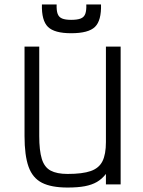

<svg xmlns="http://www.w3.org/2000/svg" viewBox="-20 -827 640 861"><path d="M283 14Q210 14 168 -7.5Q126 -29 108 -79.5Q90 -130 90 -217V-618H156V-217Q156 -152 167.5 -114.5Q179 -77 207 -62Q235 -47 283 -47Q350 -47 387 -60Q424 -73 439.5 -104Q455 -135 455 -190V-618H521V0H455V-47Q437 -24 414.5 -11Q392 2 360.5 8Q329 14 283 14ZM299 -678Q224 -678 195 -706.5Q166 -735 168 -807H234Q233 -780 238.5 -765Q244 -750 258.5 -744Q273 -738 299 -738Q327 -738 342 -744Q357 -750 362.5 -765Q368 -780 367 -807H433Q435 -735 406 -706.5Q377 -678 299 -678Z"/></svg>

Font: Victor Mono Light
Style: Regular
Weight: 300
Monospace: yes
Designer: Rune Bjørnerås
Version: Version 1.561;gftools[0.9.30]